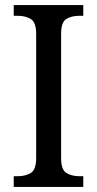

<svg xmlns="http://www.w3.org/2000/svg" viewBox="-20 -734 381 754"><path d="M34 0V-42H50Q79 -42 100.5 -54.5Q122 -67 122 -113V-601Q122 -647 100.5 -659.5Q79 -672 50 -672H34V-714H307V-672H292Q261 -672 240.5 -659.5Q220 -647 220 -601V-113Q220 -67 241 -54.5Q262 -42 292 -42H307V0Z"/></svg>

Font: Noto Serif SemiCondensed
Style: Regular
Weight: 400
Width: 4
Designer: Monotype Design Team
Foundry: Monotype Imaging Inc.
Version: Version 2.013